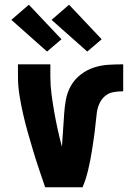

<svg xmlns="http://www.w3.org/2000/svg" viewBox="-20 -792 541 812"><path d="M171 0Q158 -38 145 -76.5Q132 -115 120.5 -153.5Q109 -192 98 -230.5Q87 -269 78 -308.5Q69 -348 62.5 -388Q56 -428 56 -468V-520H193V-468Q193 -430 198 -392.5Q203 -355 209.5 -318Q216 -281 224 -244.5Q232 -208 242 -171V-172Q244 -205 246.5 -238.5Q249 -272 251 -305V-307Q253 -338 258.5 -369.5Q264 -401 279.5 -428.5Q295 -456 320.5 -476Q346 -496 376 -506Q406 -516 437.5 -518Q469 -520 501 -520V-406Q481 -406 460.5 -402.5Q440 -399 424.5 -386Q409 -373 400.5 -354Q392 -335 389.5 -315.5Q387 -296 385 -275.5Q383 -255 380.5 -235Q378 -215 375 -195.5Q372 -176 369 -156Q366 -136 362 -116Q358 -96 353.5 -76.5Q349 -57 343 -37.5Q337 -18 329 0ZM349 -574 198 -708 272 -772 410 -626 375 -596ZM179 -574 28 -708 102 -772 240 -626Z"/></svg>

Font: Iosevka Curly Heavy
Style: Regular
Weight: 900
Monospace: yes
Designer: Belleve Invis
Foundry: Belleve Invis
Version: Version 22.1.2; ttfautohint (v1.8.4)